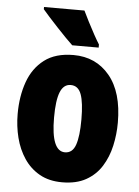

<svg xmlns="http://www.w3.org/2000/svg" viewBox="-55 -809 625 861"><g transform="rotate(5 258.0 -378.0)"><path d="M483 -278Q483 -225 471.5 -173.5Q460 -122 434 -80.5Q408 -39 364.5 -14.5Q321 10 257 10Q198 10 155.5 -14Q113 -38 85.5 -79Q58 -120 45 -171.5Q32 -223 32 -278Q32 -358 55 -422.5Q78 -487 128 -525Q178 -563 259 -563Q360 -563 421.5 -489Q483 -415 483 -278ZM196 -276Q196 -125 258 -125Q292 -125 305.5 -163.5Q319 -202 319 -278Q319 -354 305.5 -391Q292 -428 258 -428Q226 -428 211 -391Q196 -354 196 -276ZM290 -766Q299 -747 314 -717.5Q329 -688 344 -661Q359 -634 368 -620V-606H249Q237 -617 217.5 -637Q198 -657 176.5 -680Q155 -703 136.5 -723.5Q118 -744 108 -756V-766Z"/></g></svg>

Font: Noto Sans Sinhala UI ExtraCondensed Black
Style: Regular
Weight: 900
Width: 2
Designer: Jelle Bosma - Monotype Design Team
Foundry: Monotype Imaging Inc.
Version: Version 2.006; ttfautohint (v1.8.4.7-5d5b)